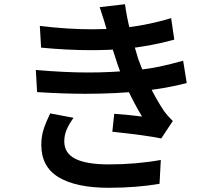

<svg xmlns="http://www.w3.org/2000/svg" viewBox="-20 -832 1040 911"><path d="M419 -693Q479 -693 542 -698Q666 -708 792 -746L807 -644Q694 -612 566 -600Q497 -594 410 -594Q300 -594 175 -606L169 -709Q301 -693 419 -693ZM400 -488Q503 -488 611 -498Q680 -504 734.5 -515.5Q789 -527 849 -544L866 -438Q772 -413 652 -400Q532 -387 385 -387Q282 -387 156 -395L150 -500Q288 -488 400 -488ZM453 -798 573 -812Q582 -748 597.5 -687Q613 -626 636 -552Q687 -413 757 -307Q775 -282 800 -258L745 -175Q681 -189 513 -207L522 -292L594 -286L654 -279Q579 -404 536 -532Q515 -595 494 -665L486 -692Q479 -720 453 -798ZM285 -161Q285 -105 337.5 -78.5Q390 -52 496 -52Q627 -52 743 -73L737 40Q628 59 496 59Q342 59 259 9.5Q176 -40 176 -144Q176 -184 186.5 -217Q197 -250 218 -294L329 -273Q308 -244 296.5 -217.5Q285 -191 285 -161Z"/></svg>

Font: Merged Yaku Han JP SemiBold
Style: Regular
Weight: 600
Designer: Ryoko NISHIZUKA 西塚涼子 (kana, bopomofo & ideographs); Paul D. Hunt (Latin, Greek & Cyrillic); Sandoll Communications 산돌커뮤니
Foundry: Adobe
Version: Version 2.004